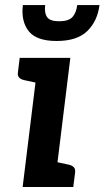

<svg xmlns="http://www.w3.org/2000/svg" viewBox="-20 -744 416 764"><path d="M70.1 0 133.3 -513.8H259.9L196.7 0ZM172.4 0 197.5 -100.8 253.5 -88.8Q267 -85.6 273.7 -78.6Q280.4 -71.6 278.9 -58.1L271.6 0ZM157.6 -513.8 132.5 -413.1 76.5 -425.1Q63 -428.2 56.3 -435.2Q49.6 -442.2 51.2 -455.7L58.4 -513.8ZM205.2 -580.9Q124.6 -580.9 93.8 -620.6Q63 -660.3 71.1 -723.8H159.8Q155.8 -692.3 167.5 -675.8Q179.2 -659.4 215 -659.4Q252.7 -659.4 268 -675.8Q283.3 -692.3 287.3 -723.8H375.9Q367.7 -659.8 327.3 -620.4Q286.9 -580.9 205.2 -580.9Z"/></svg>

Font: Aleo
Style: Italic
Weight: 400
Italic angle: -7°
Designer: Alessio Laiso
Foundry: Alessio Laiso
Version: Version 2.001;gftools[0.9.29]